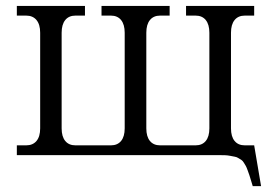

<svg xmlns="http://www.w3.org/2000/svg" viewBox="-20 -526 909 651"><path d="M189 -90.8Q189 -63 201.2 -48.1Q213.4 -33.2 235.8 -33.2H356Q378.4 -33.2 390.6 -48.1Q402.8 -63 402.8 -90.8V-415Q402.8 -442.9 390.6 -458Q378.4 -473.1 356 -473.1H324.2V-505.9H555.2V-473.1H522.9Q500.5 -473.1 488.3 -458Q476.1 -442.9 476.1 -415V-90.8Q476.1 -63 488.3 -48.1Q500.5 -33.2 522.9 -33.2H643.1Q665.5 -33.2 677.7 -48.1Q689.9 -63 689.9 -90.8V-415Q689.9 -442.9 677.7 -458Q665.5 -473.1 643.1 -473.1H610.8V-505.9H841.8V-473.1H810.1Q787.6 -473.1 775.4 -458Q763.2 -442.9 763.2 -415V-90.8Q763.2 -63 775.4 -48.1Q787.6 -33.2 810.1 -33.2H841.8L865.2 105H836.9L832 88.9Q827.6 74.2 825.7 68.4Q823.7 62.5 819.8 51.8Q815.9 41 813.7 37.1Q811.5 33.2 807.1 26.1Q802.7 19 799.1 16.8Q795.4 14.6 789.1 10.5Q782.7 6.3 776.4 5.4Q770 4.4 760.7 2.4Q751.5 0.5 741.2 0.2Q731 0 717.8 0H37.1V-33.2H68.8Q91.3 -33.2 103.8 -48.1Q116.2 -63 116.2 -90.8V-415Q116.2 -442.9 103.8 -458Q91.3 -473.1 68.8 -473.1H37.1V-505.9H268.1V-473.1H235.8Q213.4 -473.1 201.2 -458Q189 -442.9 189 -415Z"/></svg>

Font: LT Superior Serif
Style: Regular
Weight: 400
Designer: Daniel Lyons
Foundry: LyonsType
Version: Version 2.120;FEAKit 1.0